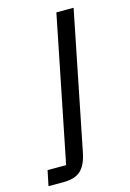

<svg xmlns="http://www.w3.org/2000/svg" viewBox="-198 -572 563 829"><g transform="rotate(-15 83.0 -158.0)"><path d="M-87 200 -73 132H10L140 -516H217L94 98Q84 150 58.5 175Q33 200 -20 200Z"/></g></svg>

Font: IBM Plex Sans
Style: Italic
Weight: 400
Italic angle: -11.31°
Designer: Mike Abbink, Paul van der Laan, Pieter van Rosmalen
Foundry: Bold Monday
Version: Version 3.201